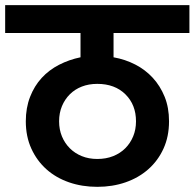

<svg xmlns="http://www.w3.org/2000/svg" viewBox="-41 -760 754 744"><path d="M336 -144Q370 -144 397.5 -155Q425 -166 444.5 -185.5Q464 -205 475 -231.5Q486 -258 486 -290Q486 -354 445 -394.5Q404 -435 336 -435Q303 -435 276 -424.5Q249 -414 229.5 -394.5Q210 -375 199 -348.5Q188 -322 188 -290Q188 -258 199 -231.5Q210 -205 229.5 -185.5Q249 -166 276 -155Q303 -144 336 -144ZM336 -36Q277 -36 226.5 -53.5Q176 -71 139 -104Q102 -137 80.5 -184Q59 -231 59 -290Q59 -342 75.5 -384.5Q92 -427 120.5 -458Q149 -489 188 -509Q227 -529 271 -538V-632H-21V-740H693V-632H399V-538Q444 -530 483 -510Q522 -490 551 -458.5Q580 -427 597 -385Q614 -343 614 -290Q614 -231 592.5 -184Q571 -137 533.5 -104Q496 -71 445.5 -53.5Q395 -36 336 -36Z"/></svg>

Font: SVN-Poppins SemiBold
Style: Regular
Weight: 600
Designer: Ninad Kale (Devanagari), Jonny Pinhorn (Latin)
Foundry: Indian Type Foundry
Version: Version 3.002 2017